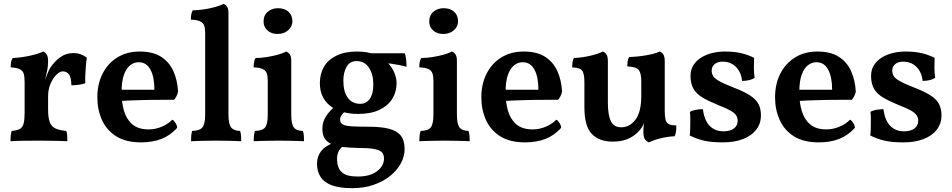

<svg xmlns="http://www.w3.org/2000/svg" viewBox="-20 -737 4990 1006"><path d="M232 -163Q232 -120 241 -96.5Q250 -73 271.5 -63.5Q293 -54 327 -51Q331 -41 332 -27Q333 -13 333 3Q317 2 293.5 1.5Q270 1 243.5 0.5Q217 0 190 0Q149 0 104.5 0.5Q60 1 35 3Q35 -15 36.5 -28Q38 -41 41 -51Q68 -53 83 -61Q98 -69 103.5 -89Q109 -109 109 -146V-227H232ZM232 -294V-211H109V-321L232 -417Q232 -388 226 -362Q220 -336 214 -304ZM210 -299Q219 -324 226.5 -345Q234 -366 241 -378Q263 -413 294 -436Q325 -459 364 -459Q403 -459 435 -435Q432 -417 430 -393Q428 -369 427 -345Q426 -321 427 -301Q415 -296 394 -293Q373 -290 354 -290Q353 -333 341 -348Q329 -363 309 -363Q293 -363 275 -345Q257 -327 244.5 -297.5Q232 -268 232 -232ZM109 -211V-307Q109 -334 104.5 -350Q100 -366 84.5 -374Q69 -382 36 -384Q36 -398 38 -410.5Q40 -423 46 -433Q91 -435 136.5 -445Q182 -455 206 -467Q217 -463 224.5 -451.5Q232 -440 232 -417Z M719 9Q640 9 589.5 -22.5Q539 -54 514.5 -108Q490 -162 490 -227Q490 -296 517 -350Q544 -404 594 -435.5Q644 -467 712 -467Q781 -467 824 -439.5Q867 -412 888.5 -364Q910 -316 913 -256Q907 -231 892 -214Q870 -214 834.5 -214Q799 -214 757 -213.5Q715 -213 671.5 -211Q628 -209 589 -207V-267H789Q789 -334 768 -372.5Q747 -411 707 -411Q683 -411 662.5 -395.5Q642 -380 629.5 -345.5Q617 -311 617 -252Q617 -201 629.5 -157Q642 -113 673 -86Q704 -59 759 -59Q793 -59 826 -72.5Q859 -86 883 -110Q892 -105 900 -92Q908 -79 908 -67Q872 -27 825.5 -9Q779 9 719 9Z M981 3Q981 -12 982 -26Q983 -40 987 -51Q1027 -52 1041 -70Q1055 -88 1055 -138V-567Q1055 -589 1049.5 -603.5Q1044 -618 1028 -625.5Q1012 -633 980 -634Q980 -648 982 -660.5Q984 -673 990 -683Q1017 -683 1049.5 -688Q1082 -693 1110 -701Q1138 -709 1151 -717Q1162 -713 1169.5 -702Q1177 -691 1177 -669V-138Q1177 -88 1190.5 -70Q1204 -52 1238 -51Q1242 -40 1243 -25Q1244 -10 1244 3Q1229 2 1207.5 1.5Q1186 1 1161.5 0.5Q1137 0 1113 0Q1089 0 1064 0.5Q1039 1 1017.5 1.5Q996 2 981 3Z M1309 3Q1309 -12 1310.5 -26Q1312 -40 1316 -51Q1356 -52 1369.5 -70Q1383 -88 1383 -138V-313Q1383 -337 1378 -352Q1373 -367 1357 -375Q1341 -383 1309 -384Q1309 -398 1311 -410.5Q1313 -423 1319 -433Q1345 -433 1377.5 -438Q1410 -443 1438 -451Q1466 -459 1479 -467Q1491 -463 1498.5 -452Q1506 -441 1506 -419V-138Q1506 -88 1519 -70Q1532 -52 1567 -51Q1571 -40 1572 -25Q1573 -10 1573 3Q1557 2 1535.5 1.5Q1514 1 1490 0.5Q1466 0 1442 0Q1418 0 1393 0.5Q1368 1 1346.5 1.5Q1325 2 1309 3ZM1434 -559Q1402 -559 1381.5 -577.5Q1361 -596 1361 -624Q1361 -657 1383 -675.5Q1405 -694 1436 -694Q1471 -694 1491.5 -675.5Q1512 -657 1512 -625Q1512 -598 1490 -578.5Q1468 -559 1434 -559Z M1826 249Q1758 249 1717.5 233.5Q1677 218 1659 189Q1641 160 1641 121Q1641 83 1662.5 55Q1684 27 1725 13L1785 21Q1762 40 1754 56.5Q1746 73 1746 96Q1746 142 1770.5 165Q1795 188 1854 188Q1919 188 1955.5 160Q1992 132 1992 94Q1992 73 1981 61Q1970 49 1940 43.5Q1910 38 1852 38Q1808 37 1774 33Q1740 29 1716.5 18Q1693 7 1681 -12Q1669 -31 1669 -62Q1669 -100 1690 -130.5Q1711 -161 1740 -184L1796 -159Q1779 -147 1770.5 -134.5Q1762 -122 1762 -111Q1762 -93 1776 -85Q1790 -77 1823.5 -75Q1857 -73 1914 -73Q1976 -73 2017.5 -62.5Q2059 -52 2079.5 -27Q2100 -2 2100 44Q2100 83 2080 119.5Q2060 156 2024 185Q1988 214 1937.5 231.5Q1887 249 1826 249ZM1856 -140Q1798 -140 1753 -158Q1708 -176 1682 -212Q1656 -248 1656 -302Q1656 -351 1678 -388Q1700 -425 1744 -446Q1788 -467 1850 -467Q1906 -467 1945.5 -451Q1985 -435 2010 -409.5Q2035 -384 2046.5 -355Q2058 -326 2058 -302Q2058 -256 2035.5 -219.5Q2013 -183 1968 -161.5Q1923 -140 1856 -140ZM1868 -193Q1899 -193 1917.5 -219Q1936 -245 1936 -295Q1936 -348 1913 -382.5Q1890 -417 1849 -417Q1813 -417 1796 -387Q1779 -357 1779 -315Q1779 -256 1802.5 -224.5Q1826 -193 1868 -193ZM2110 -387Q2093 -392 2072.5 -396Q2052 -400 2032 -403Q2012 -406 1996 -407L1911 -458H2101Q2106 -444 2108 -425.5Q2110 -407 2110 -387Z M2177 3Q2177 -12 2178.5 -26Q2180 -40 2184 -51Q2224 -52 2237.5 -70Q2251 -88 2251 -138V-313Q2251 -337 2246 -352Q2241 -367 2225 -375Q2209 -383 2177 -384Q2177 -398 2179 -410.5Q2181 -423 2187 -433Q2213 -433 2245.5 -438Q2278 -443 2306 -451Q2334 -459 2347 -467Q2359 -463 2366.5 -452Q2374 -441 2374 -419V-138Q2374 -88 2387 -70Q2400 -52 2435 -51Q2439 -40 2440 -25Q2441 -10 2441 3Q2425 2 2403.5 1.5Q2382 1 2358 0.5Q2334 0 2310 0Q2286 0 2261 0.5Q2236 1 2214.5 1.5Q2193 2 2177 3ZM2302 -559Q2270 -559 2249.5 -577.5Q2229 -596 2229 -624Q2229 -657 2251 -675.5Q2273 -694 2304 -694Q2339 -694 2359.5 -675.5Q2380 -657 2380 -625Q2380 -598 2358 -578.5Q2336 -559 2302 -559Z M2731 9Q2652 9 2601.5 -22.5Q2551 -54 2526.5 -108Q2502 -162 2502 -227Q2502 -296 2529 -350Q2556 -404 2606 -435.5Q2656 -467 2724 -467Q2793 -467 2836 -439.5Q2879 -412 2900.5 -364Q2922 -316 2925 -256Q2919 -231 2904 -214Q2882 -214 2846.5 -214Q2811 -214 2769 -213.5Q2727 -213 2683.5 -211Q2640 -209 2601 -207V-267H2801Q2801 -334 2780 -372.5Q2759 -411 2719 -411Q2695 -411 2674.5 -395.5Q2654 -380 2641.5 -345.5Q2629 -311 2629 -252Q2629 -201 2641.5 -157Q2654 -113 2685 -86Q2716 -59 2771 -59Q2805 -59 2838 -72.5Q2871 -86 2895 -110Q2904 -105 2912 -92Q2920 -79 2920 -67Q2884 -27 2837.5 -9Q2791 9 2731 9Z M3190 5Q3120 5 3081 -35Q3042 -75 3042 -176V-307Q3042 -347 3032 -364.5Q3022 -382 2978 -384Q2978 -398 2979.5 -410Q2981 -422 2987 -433Q3031 -435 3073 -445Q3115 -455 3139 -467Q3150 -463 3157.5 -451.5Q3165 -440 3165 -417V-200Q3165 -133 3181 -101.5Q3197 -70 3235 -70Q3279 -70 3309.5 -110Q3340 -150 3340 -234V-312Q3340 -352 3327.5 -369.5Q3315 -387 3267 -389Q3267 -403 3268.5 -415Q3270 -427 3276 -438Q3326 -440 3370 -448Q3414 -456 3437 -467Q3448 -463 3455.5 -451.5Q3463 -440 3463 -417V-133L3356 -97Q3351 -81 3341.5 -67.5Q3332 -54 3321 -43Q3297 -20 3265.5 -7.5Q3234 5 3190 5ZM3380 9Q3366 3 3358.5 -8Q3351 -19 3351 -49Q3351 -63 3353.5 -83.5Q3356 -104 3362 -132L3463 -155Q3463 -127 3467 -110.5Q3471 -94 3484 -87Q3497 -80 3523 -80Q3524 -66 3522.5 -51Q3521 -36 3515 -23Q3483 -22 3446 -13.5Q3409 -5 3380 9Z M3931 -434Q3930 -409 3930 -382Q3930 -355 3934 -329Q3922 -321 3904.5 -317Q3887 -313 3868 -313Q3866 -340 3853.5 -363Q3841 -386 3819 -400Q3797 -414 3766 -414Q3740 -414 3724.5 -401Q3709 -388 3709 -367Q3709 -352 3716 -339.5Q3723 -327 3747 -313Q3771 -299 3822 -279Q3877 -258 3909 -237.5Q3941 -217 3954 -192Q3967 -167 3967 -133Q3967 -89 3942 -57Q3917 -25 3872 -8Q3827 9 3768 9Q3707 9 3668.5 0Q3630 -9 3594 -27Q3596 -44 3596.5 -67Q3597 -90 3597 -112.5Q3597 -135 3595 -151Q3606 -158 3625.5 -161.5Q3645 -165 3663 -165Q3670 -107 3698 -78Q3726 -49 3771 -49Q3806 -49 3825.5 -64Q3845 -79 3845 -104Q3845 -120 3837 -132.5Q3829 -145 3807.5 -157.5Q3786 -170 3744 -186Q3695 -206 3662.5 -225Q3630 -244 3614 -271Q3598 -298 3598 -339Q3598 -372 3613.5 -396Q3629 -420 3655 -436Q3681 -452 3713 -459.5Q3745 -467 3777 -467Q3827 -467 3863 -458.5Q3899 -450 3931 -434Z M4270 9Q4191 9 4140.5 -22.5Q4090 -54 4065.5 -108Q4041 -162 4041 -227Q4041 -296 4068 -350Q4095 -404 4145 -435.5Q4195 -467 4263 -467Q4332 -467 4375 -439.5Q4418 -412 4439.5 -364Q4461 -316 4464 -256Q4458 -231 4443 -214Q4421 -214 4385.5 -214Q4350 -214 4308 -213.5Q4266 -213 4222.5 -211Q4179 -209 4140 -207V-267H4340Q4340 -334 4319 -372.5Q4298 -411 4258 -411Q4234 -411 4213.5 -395.5Q4193 -380 4180.5 -345.5Q4168 -311 4168 -252Q4168 -201 4180.5 -157Q4193 -113 4224 -86Q4255 -59 4310 -59Q4344 -59 4377 -72.5Q4410 -86 4434 -110Q4443 -105 4451 -92Q4459 -79 4459 -67Q4423 -27 4376.5 -9Q4330 9 4270 9Z M4877 -434Q4876 -409 4876 -382Q4876 -355 4880 -329Q4868 -321 4850.5 -317Q4833 -313 4814 -313Q4812 -340 4799.5 -363Q4787 -386 4765 -400Q4743 -414 4712 -414Q4686 -414 4670.5 -401Q4655 -388 4655 -367Q4655 -352 4662 -339.5Q4669 -327 4693 -313Q4717 -299 4768 -279Q4823 -258 4855 -237.5Q4887 -217 4900 -192Q4913 -167 4913 -133Q4913 -89 4888 -57Q4863 -25 4818 -8Q4773 9 4714 9Q4653 9 4614.5 0Q4576 -9 4540 -27Q4542 -44 4542.5 -67Q4543 -90 4543 -112.5Q4543 -135 4541 -151Q4552 -158 4571.5 -161.5Q4591 -165 4609 -165Q4616 -107 4644 -78Q4672 -49 4717 -49Q4752 -49 4771.5 -64Q4791 -79 4791 -104Q4791 -120 4783 -132.5Q4775 -145 4753.5 -157.5Q4732 -170 4690 -186Q4641 -206 4608.5 -225Q4576 -244 4560 -271Q4544 -298 4544 -339Q4544 -372 4559.5 -396Q4575 -420 4601 -436Q4627 -452 4659 -459.5Q4691 -467 4723 -467Q4773 -467 4809 -458.5Q4845 -450 4877 -434Z"/></svg>

Font: Vollkorn SemiBold
Style: Regular
Weight: 600
Designer: Friedrich Althausen
Foundry: Friedrich Althausen
Version: Version 5.000